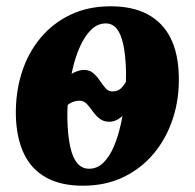

<svg xmlns="http://www.w3.org/2000/svg" viewBox="-20 -577 619 611"><path d="M244 14Q173.5 14 126.5 -12.2Q79.5 -38.5 56 -88.2Q32.5 -138 30.5 -208Q29 -281 48.8 -344.2Q68.5 -407.5 108 -455.2Q147.5 -503 204 -530Q260.5 -557 332 -557Q402.5 -557 450.2 -531.2Q498 -505.5 522.8 -456Q547.5 -406.5 549 -335.5Q551 -264 530.5 -200.8Q510 -137.5 470 -89.2Q430 -41 373 -13.5Q316 14 244 14ZM263.5 -40Q289.5 -40 309.2 -59.5Q329 -79 342.8 -111.8Q356.5 -144.5 365.2 -185Q374 -225.5 377.8 -268.5Q381.5 -311.5 381 -351Q379.5 -403.5 372 -437Q364.5 -470.5 350.8 -486.5Q337 -502.5 317 -502.5Q291 -502.5 270.8 -483Q250.5 -463.5 235.5 -430.8Q220.5 -398 211.2 -357.8Q202 -317.5 197.8 -275.2Q193.5 -233 194.5 -194Q196 -143 203.8 -108.5Q211.5 -74 226.5 -57Q241.5 -40 263.5 -40ZM328.5 -189.5Q309 -189.5 296.5 -199.8Q284 -210 274.8 -223.2Q265.5 -236.5 255.8 -246.8Q246 -257 232 -256.5Q224 -256.5 215.2 -253.8Q206.5 -251 199.5 -246.2Q192.5 -241.5 187.5 -234.5L198 -333.5Q207 -343 221.5 -348.8Q236 -354.5 247 -354.5Q265.5 -354.5 277.2 -344Q289 -333.5 298 -320Q307 -306.5 316 -296.2Q325 -286 337.5 -286Q357 -286 368.8 -299.8Q380.5 -313.5 388 -330.5L380 -219.5Q369.5 -205.5 355.8 -197.5Q342 -189.5 328.5 -189.5Z"/></svg>

Font: Merriweather 48pt Black
Style: Italic
Weight: 900
Italic angle: -7.8°
Version: Version 2.101